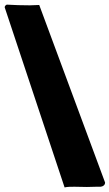

<svg xmlns="http://www.w3.org/2000/svg" viewBox="-38 -776 475 833"><path d="M-17.6 -744.1 242.2 37.1C254.9 34.2 269.5 34.2 285.2 34.2C303.7 34.2 322.3 35.2 338.9 35.2C351.6 35.2 366.2 34.2 378.9 34.2H398.4C409.2 33.2 417.9 26.6 417.9 15.9L132.2 -754.4C119.5 -754.4 104.5 -752.9 91.8 -752.9C57.6 -752.9 24.4 -753.9 -8.8 -755.9C-14.6 -752.9 -17.6 -749 -17.6 -744.1Z"/></svg>

Font: Bowlby One SC
Style: Regular
Weight: 400
Width: 1
Version: Version 1.2